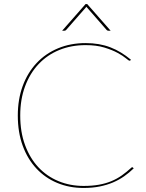

<svg xmlns="http://www.w3.org/2000/svg" viewBox="-20 -921 723 949"><path d="M633 -94.5Q635 -94.5 636.5 -93L641 -89Q619 -67.5 593.8 -49.8Q568.5 -32 538.5 -19.2Q508.5 -6.5 472.5 0.8Q436.5 8 393 8Q322.5 8 263 -16.8Q203.5 -41.5 160 -88Q116.5 -134.5 92.2 -200.8Q68 -267 68 -350Q68 -430 92.2 -496Q116.5 -562 160.8 -609.2Q205 -656.5 266.8 -682.2Q328.5 -708 403 -708Q437.5 -708 468 -702.8Q498.5 -697.5 525.8 -687Q553 -676.5 578 -661.2Q603 -646 627 -626L625 -623Q624 -621 620 -621Q616.5 -621 602.2 -633Q588 -645 561.5 -659.5Q535 -674 495.8 -686Q456.5 -698 403 -698Q332 -698 272.8 -673.8Q213.5 -649.5 170.8 -604.2Q128 -559 104 -494.5Q80 -430 80 -350Q80 -268.5 103.8 -204Q127.5 -139.5 169.5 -94.5Q211.5 -49.5 268.8 -25.8Q326 -2 393 -2Q435.5 -2 469 -8Q502.5 -14 530.2 -25.5Q558 -37 581.8 -53.8Q605.5 -70.5 629 -92Q631.5 -94.5 633 -94.5ZM527 -769H517Q514.5 -769 512 -769.8Q509.5 -770.5 507 -773L409 -885Q408 -886 407 -888Q406 -886 405 -885L307 -773Q304.5 -770.5 302 -769.8Q299.5 -769 297 -769H287L403 -901H411Z"/></svg>

Font: Lato 2
Style: Regular
Weight: 100
Designer: Lukasz Dziedzic with Adam Twardoch and Botio Nikoltchev
Foundry: tyPoland Lukasz Dziedzic
Version: Version 2.015; 2015-08-06; http://www.latofonts.com/